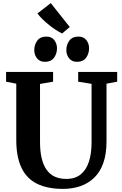

<svg xmlns="http://www.w3.org/2000/svg" viewBox="-20 -1205 783 1233"><path d="M385 8Q284.5 8 217.8 -25Q151 -58 117.8 -127.8Q84.5 -197.5 84.5 -306.5V-667.5L19 -680.5V-743H321V-680.5L237 -666V-294Q237 -233 247.8 -188.2Q258.5 -143.5 279.8 -114Q301 -84.5 332.5 -70.2Q364 -56 405.5 -56Q462.5 -56 498.2 -85Q534 -114 551 -166.5Q568 -219 568 -290V-666.5L482 -680.5V-743H732.5V-680.5L664 -667.5V-298Q664 -216.5 643.5 -158.5Q623 -100.5 585 -63.8Q547 -27 496 -9.5Q445 8 385 8ZM268.5 -808Q235 -808 217.5 -830.8Q200 -853.5 200 -882.5Q200 -918 219.2 -944Q238.5 -970 277 -970H278Q311.5 -970 328.8 -947.2Q346 -924.5 346 -895.5Q346 -860 326.8 -834Q307.5 -808 269.5 -808ZM474.5 -808Q441 -808 423.5 -830.8Q406 -853.5 406 -882.5Q406 -918 425.2 -944Q444.5 -970 483 -970H484Q517.5 -970 534.8 -947.2Q552 -924.5 552 -895.5Q552 -860 532.8 -834Q513.5 -808 475.5 -808ZM378.5 -990Q360.5 -999 339 -1012.8Q317.5 -1026.5 296 -1043.8Q274.5 -1061 254.8 -1080Q235 -1099 220.5 -1118.5L306 -1185L428 -1031.5L379 -990Z"/></svg>

Font: Merriweather Light 18pt
Style: Bold
Weight: 700
Version: Version 2.100